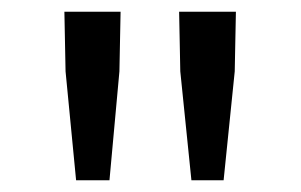

<svg xmlns="http://www.w3.org/2000/svg" viewBox="-20 -791 514 328"><path d="M110 -483H167L184 -669L186 -771H90L92 -669ZM307 -483H362L381 -669L383 -771H286L288 -669Z"/></svg>

Font: ChiuKong Gothic CL
Style: Regular
Weight: 400
Designer: Ryoko NISHIZUKA 西塚涼子 (kana, bopomofo & ideographs); Paul D. Hunt (Latin, Greek & Cyrillic); Sandoll Communications 산돌커뮤니
Foundry: Adobe
Version: Version 1.300